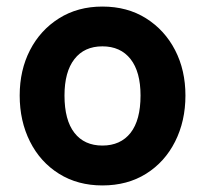

<svg xmlns="http://www.w3.org/2000/svg" viewBox="-20 -550 625 585"><path d="M292 15Q216.8 15 159.8 -20.6Q102.8 -56.2 71.4 -118.6Q40 -181 40 -259Q40 -336.2 71.4 -397.2Q102.8 -458.2 159.8 -494.1Q216.8 -530 292 -530Q368.2 -530 425.1 -494.1Q482 -458.2 513.5 -397.2Q545 -336.2 545 -259Q545 -181 513.5 -118.6Q482 -56.2 425.1 -20.6Q368.2 15 292 15ZM292 -106.5Q347.2 -106.5 377.8 -145.2Q408.2 -184 408.2 -259Q408.2 -331.2 377.8 -370Q347.2 -408.8 292 -408.8Q237 -408.8 206.8 -370Q176.5 -331.2 176.5 -259Q176.5 -184 206.8 -145.2Q237 -106.5 292 -106.5Z"/></svg>

Font: National Park
Style: Regular
Weight: 400
Designer: Andrea Herstowski, Ben Hoepner
Version: Version 1.009